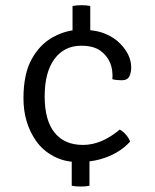

<svg xmlns="http://www.w3.org/2000/svg" viewBox="-20 -676 580 720"><path d="M315.5 20.5Q302.5 23.5 282.5 23.5Q263 23.5 249 20.5V-109.5H315.5ZM252 -653.5Q266 -656.5 285.8 -656.5Q305.5 -656.5 318.5 -653.5V-518H252ZM429 -190Q440.5 -184.5 452 -171.2Q463.5 -158 468 -145Q424 -97 353 -78Q318.5 -68.5 270 -68.5Q221.5 -68.5 180.8 -90.2Q140 -112 115 -148Q68 -215.5 68 -307Q68 -398.5 98.8 -454.2Q129.5 -510 179.5 -537.2Q229.5 -564.5 283.5 -564.5Q337.5 -564.5 373 -550Q408.5 -535.5 430 -513Q472 -470.5 472 -423Q472 -403.5 464.8 -389.2Q457.5 -375 436.5 -375Q415.5 -375 401.5 -379Q406.5 -448.5 357.5 -485Q331.5 -504.5 284.5 -504.5Q221 -504.5 184.2 -454.8Q147.5 -405 147.5 -314.8Q147.5 -224.5 184.8 -178.5Q222 -132.5 291.2 -132.5Q360.5 -132.5 429 -190Z"/></svg>

Font: Signika-CLs Light
Style: CLs-Regular
Weight: 300
Version: Version 2.003;gftools[0.9.32]